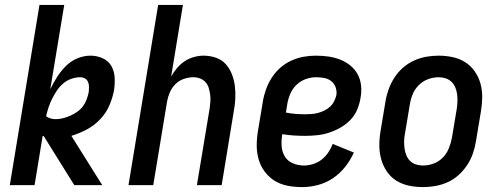

<svg xmlns="http://www.w3.org/2000/svg" viewBox="-20 -755 2040 783"><path d="M397 0H283L159 -199Q158 -200 156.5 -200.5Q155 -201 154 -201L121 0H20L141 -735H242L185 -391Q197 -416 212.5 -440.5Q228 -465 248.5 -485.5Q269 -506 295.5 -517Q322 -528 349 -528Q375 -528 398.5 -517.5Q422 -507 434 -486Q446 -465 447.5 -439Q449 -413 445 -387Q439 -355 425.5 -324Q412 -293 388 -268Q364 -243 334 -227Q304 -211 271 -201ZM207 -269Q222 -269 237.5 -273Q253 -277 267.5 -283.5Q282 -290 295.5 -299.5Q309 -309 318.5 -322Q328 -335 333.5 -350Q339 -365 342 -380Q343 -390 343 -401Q343 -412 339 -421Q335 -430 326.5 -435Q318 -440 307 -440Q289 -440 270.5 -433.5Q252 -427 237 -414Q222 -401 211.5 -385Q201 -369 192.5 -352Q184 -335 178 -317Q172 -299 168 -281Q176 -275 186 -272Q196 -269 207 -269Z M504 0 625 -735H726L678 -443Q688 -461 702 -477.5Q716 -494 733.5 -505.5Q751 -517 771 -522.5Q791 -528 810 -528Q837 -528 861 -519.5Q885 -511 901 -493Q917 -475 926 -451.5Q935 -428 938 -402.5Q941 -377 939.5 -351Q938 -325 933 -299L884 0H783L835 -313Q837 -327 838 -341.5Q839 -356 837 -370Q835 -384 831 -397Q827 -410 818 -420Q809 -430 796 -435Q783 -440 768 -440Q749 -440 729 -433Q709 -426 694.5 -411Q680 -396 672 -377Q664 -358 661 -339L605 0Z M1212 8Q1182 8 1153 2.5Q1124 -3 1100.5 -17.5Q1077 -32 1060 -54.5Q1043 -77 1035 -104.5Q1027 -132 1027 -161.5Q1027 -191 1032 -221L1052 -341Q1056 -366 1065 -391Q1074 -416 1088.5 -438.5Q1103 -461 1123.5 -479Q1144 -497 1168.5 -508Q1193 -519 1218 -523.5Q1243 -528 1268 -528Q1294 -528 1319 -524.5Q1344 -521 1367 -512Q1390 -503 1408.5 -488Q1427 -473 1438.5 -452Q1450 -431 1452.5 -405.5Q1455 -380 1450 -354Q1446 -330 1436 -306.5Q1426 -283 1407.5 -264.5Q1389 -246 1366.5 -233.5Q1344 -221 1320.5 -213.5Q1297 -206 1272.5 -203.5Q1248 -201 1224 -201Q1201 -201 1177.5 -202.5Q1154 -204 1131 -208V-207Q1127 -183 1128.5 -159.5Q1130 -136 1141.5 -117Q1153 -98 1174.5 -89Q1196 -80 1220 -80Q1238 -80 1257 -86Q1276 -92 1291.5 -104Q1307 -116 1318.5 -133Q1330 -150 1337 -168L1423 -133Q1410 -103 1388 -75Q1366 -47 1337.5 -28Q1309 -9 1276.5 -0.5Q1244 8 1212 8ZM1225 -289Q1238 -289 1251 -290Q1264 -291 1277 -294.5Q1290 -298 1302.5 -304Q1315 -310 1325.5 -319.5Q1336 -329 1342.5 -342Q1349 -355 1352 -368Q1354 -384 1348.5 -399.5Q1343 -415 1330.5 -424.5Q1318 -434 1302 -437Q1286 -440 1269 -440Q1247 -440 1225.5 -432Q1204 -424 1187.5 -407.5Q1171 -391 1162.5 -369.5Q1154 -348 1151 -327L1146 -296Q1165 -292 1185 -290.5Q1205 -289 1225 -289Z M1705 8Q1675 8 1647 2Q1619 -4 1596 -18.5Q1573 -33 1557.5 -56Q1542 -79 1534.5 -106Q1527 -133 1527 -162.5Q1527 -192 1532 -221L1552 -341Q1556 -366 1565 -391Q1574 -416 1588.5 -438.5Q1603 -461 1623.5 -479Q1644 -497 1668.5 -508Q1693 -519 1718 -523.5Q1743 -528 1768 -528Q1798 -528 1826 -522Q1854 -516 1877 -501.5Q1900 -487 1916 -464Q1932 -441 1939.5 -414Q1947 -387 1946.5 -357.5Q1946 -328 1941 -299L1921 -179Q1917 -154 1908.5 -129Q1900 -104 1885 -81.5Q1870 -59 1850 -41Q1830 -23 1805.5 -12Q1781 -1 1755.5 3.5Q1730 8 1705 8ZM1705 -80Q1727 -80 1748.5 -88Q1770 -96 1786 -112.5Q1802 -129 1810.5 -150.5Q1819 -172 1823 -193L1843 -313Q1845 -328 1845.5 -343Q1846 -358 1844 -372Q1842 -386 1836.5 -399Q1831 -412 1821 -421.5Q1811 -431 1797.5 -435.5Q1784 -440 1769 -440Q1747 -440 1725.5 -432Q1704 -424 1687.5 -407.5Q1671 -391 1662.5 -369.5Q1654 -348 1651 -327L1631 -207Q1628 -192 1628 -177Q1628 -162 1630 -148Q1632 -134 1637.5 -121Q1643 -108 1652.5 -98.5Q1662 -89 1676 -84.5Q1690 -80 1705 -80Z"/></svg>

Font: Iosevka Term Curly Semibold
Style: Italic
Weight: 600
Italic angle: -9°
Designer: Belleve Invis
Foundry: Belleve Invis
Version: Version 32.3.0